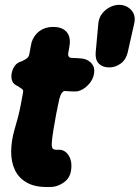

<svg xmlns="http://www.w3.org/2000/svg" viewBox="-20 -754 576 792"><path d="M194.4 17Q131.8 20.6 95.1 1.6Q58.4 -17.4 41.9 -52Q25.4 -86.6 26.1 -130.6Q26.8 -174.6 40 -219.8Q48.6 -248.4 54.5 -271.7Q60.4 -295 65.1 -318.6Q69.8 -342.2 74.6 -370.2Q76.8 -379.8 74 -383.6Q71.2 -387.4 66.2 -390.1Q61.2 -392.8 54.6 -398.2Q37.4 -404.8 31.2 -418Q25 -431.2 28 -451Q31.6 -469.8 41.5 -483.1Q51.4 -496.4 71 -501.8Q83.2 -507.8 91 -513.5Q98.8 -519.2 101 -530.4Q102.4 -541.4 105.4 -555Q108.4 -568.6 110.2 -579Q119.6 -608.6 142.8 -625.8Q166 -643 199.4 -643Q232.4 -643 250.8 -626.2Q269.2 -609.4 268.2 -577.8Q267 -568 265.6 -557.4Q264.2 -546.8 261.8 -536.4Q258 -515 277.6 -515Q289.2 -515 300.5 -514.1Q311.8 -513.2 322.4 -512Q344.8 -507.8 358.5 -491.5Q372.2 -475.2 368 -451Q364.4 -425.2 344 -403.9Q323.6 -382.6 299.8 -377.4Q288 -376.4 275.2 -376.9Q262.4 -377.4 250.8 -378.4Q242 -380 235.5 -371.2Q229 -362.4 224.6 -345.4Q217.8 -314.4 212.1 -285.3Q206.4 -256.2 200 -216.2Q194.2 -180.2 193.5 -162.4Q192.8 -144.6 198.8 -140Q204.8 -135.4 218.4 -136.2Q245.6 -138.8 262.4 -113.9Q279.2 -89 272.8 -49.2Q268 -19.2 243.8 -1.9Q219.6 15.4 194.4 17ZM385.6 -657Q387.8 -680.8 401.2 -697.9Q414.6 -715 433.5 -724.5Q452.4 -734 470.4 -734H472.4Q491 -734 507 -724.5Q523 -715 531.1 -697.9Q539.2 -680.8 533.6 -657L506.6 -537Q499.4 -507.2 477.6 -491.6Q455.8 -476 432 -476H430Q403 -476 387.7 -491.6Q372.4 -507.2 374.6 -537Z"/></svg>

Font: Winky Sans
Style: Italic
Weight: 400
Italic angle: -8.97852°
Designer: Simon Atzbach
Foundry: typofactur
Version: Version 1.205